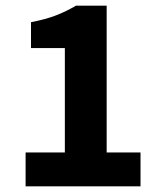

<svg xmlns="http://www.w3.org/2000/svg" viewBox="-20 -655 568 675"><path d="M70 0V-119H208V-486H89V-577Q141 -587 177 -601Q213 -615 247 -635H355V-119H474V0Z"/></svg>

Font: hySource Sans Pro
Style: Bold
Weight: 700
Designer: Paul D. Hunt
Foundry: Adobe Systems Incorporated
Version: Version 2.021;PS 2.000;hotconv 1.0.86;makeotf.lib2.5.63406